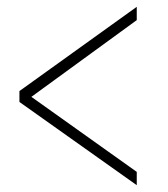

<svg xmlns="http://www.w3.org/2000/svg" viewBox="-20 -641 492 563"><path d="M381 -582V-621L37 -374V-342L381 -98V-137L72 -357Z"/></svg>

Font: Spoqa Han Sans Neo Thin
Style: Regular
Weight: 100
Designer: [Spoqa Han Sans Neo] Dong-huui Kim  Younghwa Kang  Yujin Lee  [Noto Sans] Ryoko NISHIZUKA  (kana & ideographs); Paul D. 
Foundry: Spoqa (http://www.spoqa-han-sans.com)
Version: Version 1.100;hotconv 1.0.109;makeotfexe 2.5.65596